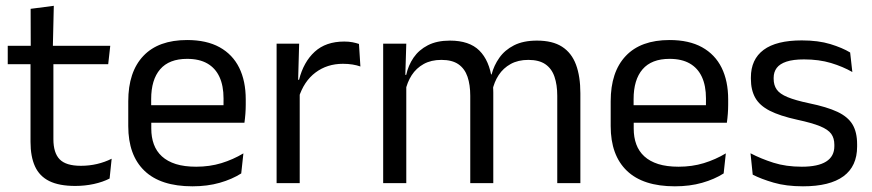

<svg xmlns="http://www.w3.org/2000/svg" viewBox="-20 -641 3053 672"><path d="M243.4 9.8Q187 9.8 152.6 -7.2Q118.2 -24.2 102.5 -58.6Q86.8 -93 86.8 -144.6V-452.3H166.9V-153.9Q166.9 -105.9 188.9 -83.3Q210.9 -60.7 263.1 -60.7Q292.5 -60.7 319.8 -67.1Q347.1 -73.5 370.8 -85.5L363.6 -16.1Q339.8 -3.9 308.4 3Q276.9 9.8 243.4 9.8ZM7.1 -416.2V-480.8H365.9L358.7 -416.2ZM87.6 -473.1 87.2 -610.1 168.3 -620.7 164.9 -473.1Z M653.6 11.1Q542.1 11.1 485.5 -43.4Q428.9 -97.8 428.9 -199.7V-286.6Q428.9 -389.4 481.6 -445.1Q534.2 -500.9 635 -500.9Q702.9 -500.9 748.6 -475.7Q794.2 -450.4 817.2 -403.9Q840.1 -357.4 840.1 -293V-274.8Q840.1 -259.1 838.9 -243Q837.7 -226.9 835.5 -211.4H761.2Q762 -235.6 762.2 -257.1Q762.4 -278.6 762.4 -296.4Q762.4 -341 748.1 -371.8Q733.9 -402.6 705.7 -418.8Q677.4 -435 635 -435Q571.9 -435 540.5 -398.5Q509.1 -362.1 509.1 -294.1V-247.4L509.5 -237.5V-190.8Q509.5 -160.4 518.5 -135.9Q527.5 -111.3 546.6 -93.8Q565.8 -76.2 595.5 -66.8Q625.3 -57.5 666.7 -57.5Q713.8 -57.5 754.8 -70Q795.8 -82.6 831.9 -104.2L824.3 -34Q792.1 -13.5 748.9 -1.2Q705.8 11.1 653.6 11.1ZM471.6 -211.4V-272.7H818.4V-211.4Z M1025.2 -298.3 1006.7 -360.9 1026.7 -361.9Q1042.4 -424 1081.4 -459.8Q1120.4 -495.6 1184.9 -495.6Q1201.2 -495.6 1213.9 -493.1Q1226.6 -490.6 1236.4 -487.2L1241.4 -408.3Q1229.2 -412.7 1213.8 -415.2Q1198.4 -417.7 1180.2 -417.7Q1125 -417.7 1084.2 -387.1Q1043.5 -356.6 1025.2 -298.3ZM948.1 0V-488.2H1027L1023 -344L1029 -338V0Z M1930.4 0V-305.7Q1930.4 -344.2 1920.7 -372.4Q1911.1 -400.7 1888.9 -416.1Q1866.7 -431.4 1829.1 -431.4Q1793.6 -431.4 1767.5 -417.1Q1741.4 -402.7 1725.4 -378.3Q1709.4 -353.9 1703 -322.9L1690.5 -380.5H1700.6Q1708.6 -411.8 1727.7 -438.8Q1746.7 -465.9 1779.1 -482.4Q1811.4 -498.9 1859.5 -498.9Q1913.9 -498.9 1947.2 -477.5Q1980.6 -456 1996 -414.7Q2011.3 -373.5 2011.3 -314.5V0ZM1321.1 0V-488.2H1402L1398.4 -370.8L1402 -366.1V0ZM1625.9 0V-305.6Q1625.9 -344.1 1616.3 -372.4Q1606.6 -400.7 1584.5 -416.1Q1562.4 -431.4 1524.8 -431.4Q1489 -431.4 1463 -417Q1436.9 -402.5 1420.9 -377.8Q1405 -353 1398.5 -321.5L1383.7 -378.9H1401.7Q1408.9 -412.1 1427.5 -439.3Q1446.2 -466.5 1477.7 -482.7Q1509.3 -498.9 1554.9 -498.9Q1622.6 -498.9 1657.7 -464.1Q1692.9 -429.2 1702 -361.9Q1704.3 -352 1705.4 -340.3Q1706.5 -328.6 1706.5 -317.1V0Z M2342.1 11.1Q2230.6 11.1 2174 -43.4Q2117.4 -97.8 2117.4 -199.7V-286.6Q2117.4 -389.4 2170.1 -445.1Q2222.7 -500.9 2323.5 -500.9Q2391.4 -500.9 2437.1 -475.7Q2482.7 -450.4 2505.7 -403.9Q2528.6 -357.4 2528.6 -293V-274.8Q2528.6 -259.1 2527.4 -243Q2526.2 -226.9 2524 -211.4H2449.7Q2450.5 -235.6 2450.7 -257.1Q2450.9 -278.6 2450.9 -296.4Q2450.9 -341 2436.6 -371.8Q2422.4 -402.6 2394.2 -418.8Q2365.9 -435 2323.5 -435Q2260.4 -435 2229 -398.5Q2197.6 -362.1 2197.6 -294.1V-247.4L2198 -237.5V-190.8Q2198 -160.4 2207 -135.9Q2216 -111.3 2235.1 -93.8Q2254.3 -76.2 2284 -66.8Q2313.8 -57.5 2355.2 -57.5Q2402.3 -57.5 2443.3 -70Q2484.3 -82.6 2520.4 -104.2L2512.8 -34Q2480.6 -13.5 2437.4 -1.2Q2394.3 11.1 2342.1 11.1ZM2160.1 -211.4V-272.7H2506.9V-211.4Z M2790.4 11.1Q2731.5 11.1 2687.6 -1.8Q2643.7 -14.6 2614.5 -29.7L2606.8 -104.5Q2643.4 -85.3 2687.2 -71.4Q2731 -57.5 2786.3 -57.5Q2843 -57.5 2871.6 -75.6Q2900.2 -93.7 2900.2 -129.2V-134.5Q2900.2 -157.4 2889.3 -172.5Q2878.3 -187.7 2850.4 -199.2Q2822.4 -210.7 2770.9 -221.8Q2709.4 -235.3 2673.9 -253.5Q2638.4 -271.8 2623.3 -298.9Q2608.1 -326.1 2608.1 -365.1V-369.7Q2608.1 -433.3 2652.7 -466.5Q2697.2 -499.6 2786.3 -499.6Q2843.9 -499.6 2886.2 -486.7Q2928.5 -473.7 2955.5 -457.3L2963.2 -388.9Q2930.4 -407.8 2888.4 -420.5Q2846.4 -433.1 2794.1 -433.1Q2756.1 -433.1 2732.6 -425.3Q2709.2 -417.5 2698.5 -403.2Q2687.8 -388.8 2687.8 -368.9V-365.1Q2687.8 -343 2698.5 -327.7Q2709.2 -312.3 2736.4 -301.1Q2763.6 -289.8 2811.9 -279.6Q2874.3 -266.8 2911.1 -249.5Q2947.8 -232.2 2963.9 -205.2Q2979.9 -178.3 2979.9 -136.3V-128Q2979.9 -59.1 2932.1 -24Q2884.2 11.1 2790.4 11.1Z"/></svg>

Font: Anek Gujarati Medium
Style: Regular
Weight: 500
Designer: Mrunmayee Ghaisas (Gujarati), Yesha Goshar (Latin)
Foundry: Ek Type
Version: Version 1.003